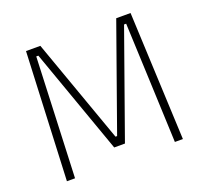

<svg xmlns="http://www.w3.org/2000/svg" viewBox="-113 -770 952 900"><g transform="rotate(-20 363.0 -319.5)"><path d="M74 0 102.5 -639H174L359.5 -118.5H367.5L552.5 -639H624L652.5 0H612.5L600 -303.5L587.5 -599H577L390 -73H336.5L149.5 -599H139L127 -303L114.5 0Z"/></g></svg>

Font: Anek Bangla ExtraLight
Style: Regular
Weight: 250
Designer: Sulekha Rajkumar (Bangla), Yesha Goshar (Latin)
Foundry: Ek Type
Version: Version 1.003